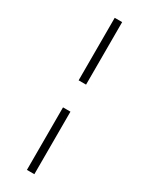

<svg xmlns="http://www.w3.org/2000/svg" viewBox="-232 -742 764 984"><g transform="rotate(30 150.0 -250.0)"><path d="M128 -700H172V-330H128ZM128 -170H172V200H128Z"/></g></svg>

Font: PT Root UI Light
Style: Regular
Weight: 300
Designer: Vitaly Kuzmin
Foundry: ParaType Ltd.
Version: Version 2.000G